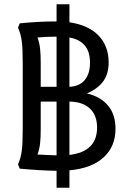

<svg xmlns="http://www.w3.org/2000/svg" viewBox="-20 -785 601 896"><path d="M304 10V91H244V12Q168 11 72 2L64 -18Q77 -47 81.5 -81Q86 -115 86 -180V-493Q86 -559 81.5 -593Q77 -627 64 -656L72 -676Q158 -685 242 -685H244V-765H304V-681Q393 -668 440 -619Q487 -570 487 -494Q487 -441 462.5 -406.5Q438 -372 386 -349Q449 -334 484 -292.5Q519 -251 519 -184Q519 -102 464 -51Q409 0 304 10ZM155 -610Q164 -586 167 -558.5Q170 -531 170 -493V-380H244V-614Q195 -614 155 -610ZM304 -610V-380Q351 -382 375.5 -411.5Q400 -441 400 -493Q400 -593 304 -610ZM244 -60V-311H170V-180Q170 -143 167 -115.5Q164 -88 155 -64Q182 -62 244 -60ZM433 -190Q433 -247 399.5 -278.5Q366 -310 304 -311V-62Q433 -77 433 -190Z"/></svg>

Font: Thasadith
Style: Bold
Weight: 700
Designer: Cadson Demak Co.,Ltd.
Foundry: Cadson Demak Co.,Ltd.
Version: Version 1.000; ttfautohint (v1.6)